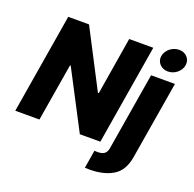

<svg xmlns="http://www.w3.org/2000/svg" viewBox="-163 -942 1325 1313"><g transform="rotate(20 499.5 -285.5)"><path d="M9.6 0 130.3 -727.3H281.6L498.9 -308.2H505L573.9 -727.3H749.3L628.6 0H479.4L260.3 -419.7H255.3L185.4 0ZM611.9 71.7Q616.8 72.4 622.2 72.8Q627.5 73.2 633.2 73.2Q668.7 73.2 685 59.7Q701.3 46.2 705.6 19.2L799.4 -545.5H973L878.2 22.7Q861.2 123.6 793.7 164.1Q726.2 204.5 623.6 204.5Q609 204.5 590.2 203.5ZM819.6 -692.1Q822.4 -709.9 832 -725.1Q841.6 -740.4 855.5 -751.4Q869.3 -762.4 886.4 -768.6Q903.4 -774.9 920.8 -774.9Q958.1 -774.9 980.5 -750.7Q1002.8 -726.6 998.2 -692.1Q995.7 -674 986.3 -658.9Q976.9 -643.8 963.1 -632.6Q949.2 -621.4 932.4 -615.2Q915.5 -609 897.7 -609Q860.8 -609 837.7 -633.5Q815 -658 819.6 -692.1Z"/></g></svg>

Font: Inter P Extra Bold
Style: Italic
Weight: 800
Italic angle: 9.39999°
Designer: Rasmus Andersson
Foundry: rsms
Version: Version 3.018;git-588b23468